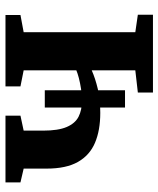

<svg xmlns="http://www.w3.org/2000/svg" viewBox="43 -635 592 718"><g transform="rotate(-90 339.0 -276.0)"><path d="M352 0V-56.5L435 -66V-229Q404.5 -215.5 365.2 -206.2Q326 -197 276 -197Q210.5 -197 164 -216.8Q117.5 -236.5 92.5 -280.5Q67.5 -324.5 67.5 -397.5V-483.5L16 -495.5V-551.5H265.5V-495.5L209.5 -483.5V-411Q209.5 -354.5 223 -322.8Q236.5 -291 261.5 -278.2Q286.5 -265.5 321.5 -265.5Q344 -265.5 366.2 -269Q388.5 -272.5 406.5 -277.2Q424.5 -282 435 -286.5V-483.5L375 -495.5V-551.5H642V-495.5L577.5 -483.5V-66L643 -56.5V0ZM296 -104.5V-404.5H360.5V-104.5Z"/></g></svg>

Font: Merriweather 28pt
Style: Bold
Weight: 700
Version: Version 2.100